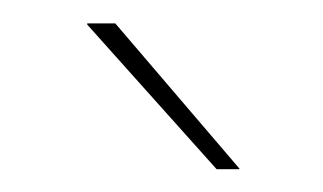

<svg xmlns="http://www.w3.org/2000/svg" viewBox="-20 -700 276 164"><path d="M184.5 -556 78.5 -680H54.5V-679L165 -555.5H184.5Z"/></svg>

Font: Anek Kannada Medium Thin
Style: Regular
Weight: 250
Version: Version 1.003